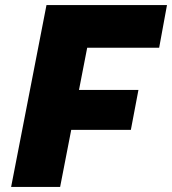

<svg xmlns="http://www.w3.org/2000/svg" viewBox="-20 -740 681 760"><path d="M24 0 164 -720H358L218 0ZM206 -226 236 -384H528L498 -226ZM266 -551 299 -720H641L610 -551Z"/></svg>

Font: Kufam ExtraBold
Style: Italic
Weight: 800
Italic angle: -11°
Designer: Artur Schmal
Foundry: Original Type
Version: Version 1.301; ttfautohint (v1.8.3)